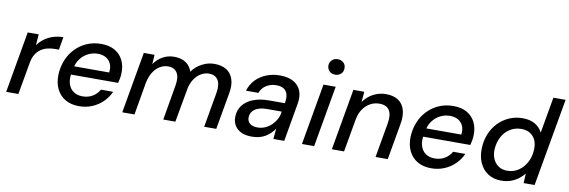

<svg xmlns="http://www.w3.org/2000/svg" viewBox="-53 -1131 4587 1549"><g transform="rotate(10 2240.5 -356.0)"><path d="M25 0 113 -502H203L196 -412Q219 -444 250 -466.5Q281 -489 320 -501.5Q359 -514 403 -514L385 -409H352Q319 -409 290 -401.5Q261 -394 236.5 -377Q212 -360 195 -331.5Q178 -303 171 -260L125 0Z M622 12Q557 12 510 -15.5Q463 -43 438.5 -93Q414 -143 416 -211Q419 -275 441.5 -330Q464 -385 504 -426.5Q544 -468 597.5 -491Q651 -514 714 -514Q782 -514 827.5 -487Q873 -460 895 -413.5Q917 -367 915 -310Q915 -291 911 -268.5Q907 -246 902 -228H491L503 -298H816Q822 -341 808 -370.5Q794 -400 766.5 -415.5Q739 -431 701 -431Q661 -431 623.5 -413Q586 -395 559 -359.5Q532 -324 523 -270L518 -242Q508 -191 520 -152.5Q532 -114 562 -92.5Q592 -71 636 -71Q684 -71 719.5 -92.5Q755 -114 775 -150H875Q854 -103 817 -66.5Q780 -30 730.5 -9Q681 12 622 12Z M976 0 1064 -502H1152L1147 -425Q1176 -467 1218.5 -490.5Q1261 -514 1311 -514Q1348 -514 1377.5 -503.5Q1407 -493 1428 -471.5Q1449 -450 1459 -418Q1492 -463 1540.5 -488.5Q1589 -514 1641 -514Q1700 -514 1739.5 -490Q1779 -466 1795.5 -417Q1812 -368 1798 -295L1746 0H1647L1697 -285Q1709 -356 1686 -392.5Q1663 -429 1612 -429Q1579 -429 1549 -412Q1519 -395 1496 -363Q1473 -331 1462 -284L1411 0H1312L1361 -285Q1374 -356 1351 -392.5Q1328 -429 1276 -429Q1242 -429 1210 -410Q1178 -391 1155 -354.5Q1132 -318 1122 -266L1076 0Z M2039 12Q1982 12 1946.5 -7Q1911 -26 1894.5 -57.5Q1878 -89 1880 -126Q1882 -180 1912.5 -219Q1943 -258 1998 -279Q2053 -300 2125 -300H2255Q2263 -344 2255 -373Q2247 -402 2224 -416.5Q2201 -431 2163 -431Q2118 -431 2082 -409Q2046 -387 2030 -345H1929Q1945 -399 1981.5 -436.5Q2018 -474 2069 -494Q2120 -514 2177 -514Q2246 -514 2290 -489Q2334 -464 2351.5 -418.5Q2369 -373 2357 -311L2303 0H2214L2222 -85Q2208 -65 2189.5 -47Q2171 -29 2148.5 -15.5Q2126 -2 2098.5 5Q2071 12 2039 12ZM2072 -69Q2104 -69 2133.5 -82Q2163 -95 2186 -117.5Q2209 -140 2223.5 -168Q2238 -196 2241 -226V-229H2122Q2081 -229 2050.5 -218Q2020 -207 2004 -186.5Q1988 -166 1987 -138Q1986 -106 2008 -87.5Q2030 -69 2072 -69Z M2448 0 2536 -502H2636L2548 0ZM2615 -597Q2585 -597 2567 -615Q2549 -633 2548 -661Q2549 -688 2567.5 -706Q2586 -724 2615 -724Q2642 -724 2661.5 -706.5Q2681 -689 2680 -661Q2681 -633 2661.5 -615Q2642 -597 2615 -597Z M2693 0 2781 -502H2870L2863 -417Q2894 -462 2942.5 -488Q2991 -514 3048 -514Q3111 -514 3149.5 -487Q3188 -460 3201.5 -411Q3215 -362 3203 -296L3151 0H3051L3101 -286Q3113 -354 3090 -391.5Q3067 -429 3007 -429Q2968 -429 2934 -410.5Q2900 -392 2875.5 -357.5Q2851 -323 2841 -272L2793 0Z M3507 12Q3442 12 3395 -15.5Q3348 -43 3323.5 -93Q3299 -143 3301 -211Q3304 -275 3326.5 -330Q3349 -385 3389 -426.5Q3429 -468 3482.5 -491Q3536 -514 3599 -514Q3667 -514 3712.5 -487Q3758 -460 3780 -413.5Q3802 -367 3800 -310Q3800 -291 3796 -268.5Q3792 -246 3787 -228H3376L3388 -298H3701Q3707 -341 3693 -370.5Q3679 -400 3651.5 -415.5Q3624 -431 3586 -431Q3546 -431 3508.5 -413Q3471 -395 3444 -359.5Q3417 -324 3408 -270L3403 -242Q3393 -191 3405 -152.5Q3417 -114 3447 -92.5Q3477 -71 3521 -71Q3569 -71 3604.5 -92.5Q3640 -114 3660 -150H3760Q3739 -103 3702 -66.5Q3665 -30 3615.5 -9Q3566 12 3507 12Z M4081 12Q4017 12 3971.5 -18.5Q3926 -49 3903 -101.5Q3880 -154 3883 -218Q3885 -283 3907.5 -337Q3930 -391 3968.5 -430.5Q4007 -470 4057.5 -492Q4108 -514 4166 -514Q4229 -514 4269.5 -489.5Q4310 -465 4329 -425L4381 -720H4481L4354 0H4264L4268 -78Q4249 -55 4222.5 -34.5Q4196 -14 4161 -1Q4126 12 4081 12ZM4115 -75Q4167 -75 4208 -102.5Q4249 -130 4273.5 -177Q4298 -224 4300 -282Q4302 -326 4287 -358.5Q4272 -391 4242.5 -409Q4213 -427 4172 -427Q4120 -427 4079 -401.5Q4038 -376 4013.5 -330.5Q3989 -285 3986 -227Q3984 -183 3999.5 -148.5Q4015 -114 4044.5 -94.5Q4074 -75 4115 -75Z"/></g></svg>

Font: DM Sans 16pt Medium
Style: Italic
Weight: 500
Italic angle: -10°
Version: Version 4.004;gftools[0.9.30]